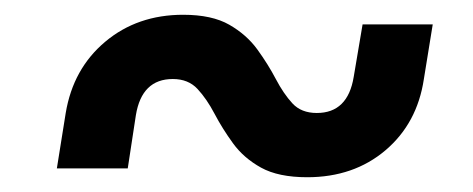

<svg xmlns="http://www.w3.org/2000/svg" viewBox="-20 -483 640 260"><path d="M57 -255 69 -330Q79 -390 122.5 -426.5Q166 -463 228 -463Q267 -463 290.5 -449.5Q314 -436 328.5 -416Q343 -396 353.5 -376Q364 -356 376 -343Q388 -330 409 -330Q451 -330 459 -379L471 -450H566L554 -376Q545 -316 502 -279.5Q459 -243 396 -243Q357 -243 333.5 -256Q310 -269 295.5 -289Q281 -309 270.5 -329Q260 -349 247.5 -362.5Q235 -376 214 -376Q172 -376 164 -327L153 -255Z"/></svg>

Font: NKDuy Mono SemiBold
Style: Italic
Weight: 600
Italic angle: -9°
Monospace: yes
Designer: NKDuy
Foundry: NKDuy
Version: Version 2.251; ttfautohint (v1.8.4.7-5d5b)